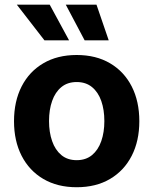

<svg xmlns="http://www.w3.org/2000/svg" viewBox="-20 -787 653 818"><path d="M306.7 10.7Q224.6 10.7 164.6 -24.6Q104.6 -59.9 72.1 -123.3Q39.7 -186.6 39.7 -270.6Q39.7 -355.2 72.1 -418.7Q104.6 -482.2 164.6 -517.4Q224.6 -552.7 306.7 -552.7Q389.1 -552.7 448.9 -517.4Q508.7 -482.2 541.2 -418.7Q573.6 -355.2 573.6 -270.6Q573.6 -186.6 541.2 -123.3Q508.7 -59.9 448.9 -24.6Q389.1 10.7 306.7 10.7ZM306.7 -104.6Q345.8 -104.6 372.1 -126.3Q398.4 -148.1 411.5 -185.8Q424.6 -223.5 424.6 -271.1Q424.6 -319.2 411.5 -356.8Q398.4 -394.3 372.1 -415.9Q345.8 -437.5 306.7 -437.5Q267.6 -437.5 241.4 -415.9Q215.2 -394.3 202.1 -356.9Q188.9 -319.5 188.9 -271.1Q188.9 -223.5 202.1 -185.8Q215.2 -148.1 241.4 -126.3Q267.6 -104.6 306.7 -104.6ZM340.6 -615.1 260.2 -767.1H391.1L443.2 -615.1ZM169.4 -615.1 51.7 -767.1H191.8L274.3 -615.1Z"/></svg>

Font: Adwaita Sans
Style: Regular
Weight: 400
Designer: Rasmus Andersson
Foundry: rsms
Version: Version 4.001;git-9221beed3